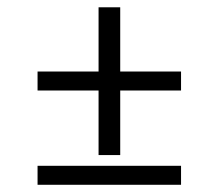

<svg xmlns="http://www.w3.org/2000/svg" viewBox="-20 -558 605 524"><path d="M249 -134.8V-311H82.5V-362.8H249V-538.1H308.1V-362.8H474.1V-311H308.1V-134.8ZM82.5 -53.7V-105.5H474.1V-53.7Z"/></svg>

Font: Elstob 8pt Medium
Style: Italic
Weight: 500
Italic angle: -20°
Designer: Peter S. Baker
Version: Version 1.015